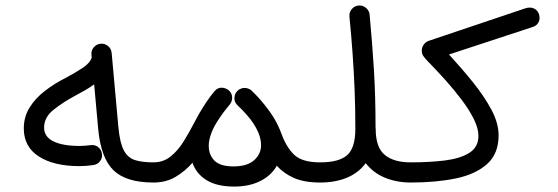

<svg xmlns="http://www.w3.org/2000/svg" viewBox="-20 -648 2026 697"><path d="M66.4 -181.6Q66.4 -223.6 87.2 -257.3Q107.9 -291 143.1 -318.1Q178.2 -345.2 220.2 -366.2Q252.4 -383.3 279.5 -401.1Q306.6 -418.9 313 -439L312 -449.2Q310.5 -464.4 320.3 -476.1Q330.1 -487.8 345.2 -489.3Q360.4 -490.7 372.1 -481Q383.8 -471.2 385.3 -456.1L409.7 -187Q415 -129.9 429.4 -102.5Q443.8 -75.2 470 -66.9Q496.1 -58.6 536.6 -58.6H537.1Q552.7 -58.6 563 -48.1Q573.2 -37.6 573.2 -22Q573.2 -6.8 563 3.9Q552.7 14.6 537.1 14.6H536.6Q438 14.6 392.1 -29.8Q346.2 -74.2 336.4 -180.2L321.8 -341.8Q306.6 -330.6 288.8 -320.3Q271 -310.1 251.5 -299.8Q208 -276.4 174.1 -249.3Q140.1 -222.2 140.1 -184.6Q140.1 -151.4 174.1 -134.8Q208 -118.2 268.6 -118.2Q287.1 -118.2 309.1 -121.1Q323.7 -123.5 335.9 -114.3Q348.1 -105 350.1 -89.8Q352.5 -75.2 343.3 -63Q334 -50.8 318.8 -48.8Q292.5 -44.9 268.6 -44.9Q175.3 -44.9 120.8 -80.1Q66.4 -115.2 66.4 -181.6Z M500.5 -22Q500.5 -37.6 511.2 -48.1Q522 -58.6 537.1 -58.6Q572.3 -58.6 598.9 -79.6Q625.5 -100.6 646.7 -134.8Q668 -168.9 688 -208Q701.2 -233.9 718.3 -260.7Q729.5 -278.8 743.7 -297.9Q751 -307.6 757.8 -315.9Q758.8 -316.9 759.8 -317.9Q774.4 -334.5 796.9 -327.6Q797.4 -327.6 797.9 -327.1Q797.9 -327.1 797.9 -327.1Q804.7 -325.2 809.6 -320.8Q810.5 -319.8 812 -318.8Q823.2 -307.6 822.8 -292Q822.3 -284.2 819.8 -278.3Q817.4 -272.9 814 -268.6Q807.1 -260.7 801.3 -252.9Q790 -238.8 778.8 -222.4Q767.6 -206.1 758.8 -190.4Q737.8 -150.4 737.8 -118.7Q737.8 -85.9 758.5 -64.9Q779.3 -43.9 827.6 -43.9Q877 -43.9 902.3 -66.2Q927.7 -88.4 927.7 -121.1Q927.7 -163.6 889.6 -214.4Q880.9 -225.6 871.1 -236.3Q858.4 -250.5 842.8 -265.1Q840.8 -267.1 839.4 -269Q830.1 -278.8 831.1 -293.7Q832 -308.6 842.3 -318.4L842.8 -318.8Q843.3 -319.3 843.8 -319.8Q844.2 -320.3 845.2 -320.8Q845.2 -320.8 845.7 -321.3Q846.2 -321.8 847.2 -322.3Q847.2 -322.3 847.7 -322.8Q848.6 -323.2 849.1 -323.7Q849.6 -323.7 850.1 -324.2Q851.1 -324.7 851.6 -324.7Q852.1 -325.2 852.5 -325.2Q853 -325.7 854 -325.7Q854.5 -326.2 855 -326.2Q855.5 -326.7 856 -326.7Q856.9 -327.1 857.9 -327.1Q857.9 -327.1 858.4 -327.6Q859.4 -327.6 860.4 -328.1Q860.4 -328.1 860.8 -328.1Q861.8 -328.1 862.8 -328.1Q862.8 -328.1 863.3 -328.6Q864.3 -328.6 865.2 -328.6Q865.7 -328.6 866.2 -328.6Q867.2 -328.6 868.2 -328.6Q868.2 -328.6 868.7 -328.6Q869.6 -328.6 870.1 -328.6Q870.6 -328.6 871.1 -328.6Q872.1 -328.6 872.6 -328.6Q873.5 -328.6 874 -328.1Q874.5 -328.1 875 -328.1Q876 -328.1 877 -327.6Q877 -327.6 877 -327.6Q885.7 -325.7 892.6 -319.8Q893.1 -319.3 893.6 -318.8Q919.9 -293.5 939.9 -268.1Q962.4 -240.2 976.8 -215.6Q991.2 -190.9 1001.5 -163.1Q1019.5 -113.3 1048.3 -85.9Q1077.1 -58.6 1141.6 -58.6H1142.1Q1157.7 -58.6 1168 -48.1Q1178.2 -37.6 1178.2 -22Q1178.2 -6.8 1168 3.9Q1157.7 14.6 1142.1 14.6H1141.6Q1084 14.6 1046.1 -2.4Q1008.3 -19.5 984.9 -46.4Q965.3 -11.2 925.3 9Q885.3 29.3 829.6 29.3Q767.6 29.3 730 6.1Q692.4 -17.1 678.7 -57.1Q652.3 -26.9 617.7 -6.1Q583 14.6 537.1 14.6Q522 14.6 511.2 3.9Q500.5 -6.8 500.5 -22Z M1105.5 -22Q1105.5 -37.6 1116.2 -48.1Q1127 -58.6 1142.1 -58.6Q1210.9 -58.6 1240.5 -85Q1270 -111.3 1270 -180.2Q1270 -255.4 1267.3 -321.8Q1264.6 -388.2 1260 -453.1Q1255.4 -518.1 1248.5 -587.9Q1247.1 -603 1256.8 -614.7Q1266.6 -626.5 1281.7 -627.9Q1296.4 -629.4 1308.3 -619.6Q1320.3 -609.9 1321.8 -594.7Q1331.5 -490.7 1337.4 -394.8Q1343.3 -298.8 1343.3 -186Q1343.8 -183.1 1343.8 -180.2Q1343.8 -113.3 1376.5 -85.9Q1409.2 -58.6 1470.7 -58.6H1471.2Q1486.8 -58.6 1497.1 -48.1Q1507.3 -37.6 1507.3 -22Q1507.3 -6.8 1497.1 3.9Q1486.8 14.6 1471.2 14.6H1470.7Q1420.4 14.6 1377.9 -2.7Q1335.4 -20 1307.6 -55.7Q1281.7 -20.5 1239.5 -2.9Q1197.3 14.6 1142.1 14.6Q1127 14.6 1116.2 3.9Q1105.5 -6.8 1105.5 -22Z M1434.6 -22Q1434.6 -37.6 1445.3 -48.1Q1456.1 -58.6 1471.2 -58.6Q1538.6 -58.6 1594.5 -65.4Q1650.4 -72.3 1683.6 -93Q1716.8 -113.8 1716.8 -154.8Q1716.8 -182.1 1700.2 -215.6Q1683.6 -249 1656.2 -285.4Q1628.9 -321.8 1596.4 -357.9Q1564 -394 1532.2 -426.3Q1522 -437 1516.6 -444.8Q1511.2 -452.6 1511.2 -464.8Q1511.2 -476.6 1518.6 -486.6Q1525.9 -496.6 1538.6 -500.5L1886.7 -617.7Q1904.8 -623.5 1918.5 -617.2Q1932.1 -610.8 1937 -595.2Q1941.4 -579.1 1934.8 -566.7Q1928.2 -554.2 1913.1 -549.8L1609.9 -450.2Q1656.2 -399.9 1697.3 -348.9Q1738.3 -297.9 1764.2 -249.3Q1790 -200.7 1790 -156.7Q1790 -89.8 1748.3 -52.5Q1706.5 -15.1 1634.5 -0.2Q1562.5 14.6 1471.2 14.6Q1456.1 14.6 1445.3 3.9Q1434.6 -6.8 1434.6 -22Z"/></svg>

Font: Mikhak-DS1-FD Regular
Style: Regular
Weight: 400
Designer: Amin Abedi
Version: Version 3.2